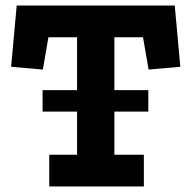

<svg xmlns="http://www.w3.org/2000/svg" viewBox="-20 -670 688 690"><path d="M628 -430 514 -420 494 -536H391V-346H513V-269H391V-114H497V0H157V-114H257V-269H133V-346H257V-536H154L134 -420L20 -430L40 -650H608Z"/></svg>

Font: Zilla Slab Bold
Style: Bold
Weight: 700
Designer: Typotheque.com
Foundry: Typotheque type foundry
Version: Version 1.1; 2017; ttfautohint (v1.6)